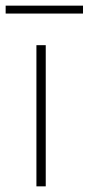

<svg xmlns="http://www.w3.org/2000/svg" viewBox="-70 -660 314 680"><path d="M59 -500V0H92V-500ZM-50 -612H224V-640H-50Z"/></svg>

Font: LT Wave Text Thin
Style: Regular
Weight: 100
Designer: Daniel Lyons
Version: Version 2.5 (Glyphs App)